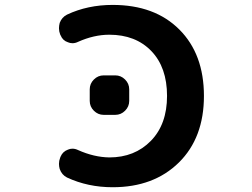

<svg xmlns="http://www.w3.org/2000/svg" viewBox="-20 -784 1040 793"><path d="M431.6 -640.6Q368.2 -640.6 302.7 -611.3Q291 -605.5 279.3 -605.5Q269.5 -605.5 260.7 -609.4Q239.3 -616.2 230.5 -637.7L228.5 -641.6Q223.6 -654.3 223.6 -667Q223.6 -677.7 226.6 -689.5Q235.4 -712.9 256.8 -723.6Q341.8 -763.7 445.3 -763.7Q619.1 -763.7 720.7 -662.1Q822.3 -560.5 822.3 -387.7Q822.3 -214.8 718.8 -112.8Q615.2 -10.7 445.3 -10.7Q342.8 -10.7 256.8 -50.8Q235.4 -61.5 226.6 -85.9Q223.6 -96.7 223.6 -107.4Q223.6 -120.1 228.5 -132.8L230.5 -137.7Q239.3 -158.2 260.7 -166Q269.5 -169.9 279.3 -169.9Q291 -169.9 302.7 -164.1Q368.2 -134.8 431.6 -133.8Q536.1 -133.8 603 -202.1Q669.9 -270.5 669.9 -387.7Q669.9 -505.9 605 -573.2Q540 -640.6 431.6 -640.6ZM408.2 -309.6Q384.8 -309.6 367.7 -326.7Q350.6 -343.8 350.6 -367.2V-415Q350.6 -438.5 367.7 -455.6Q384.8 -472.7 408.2 -472.7H456.1Q479.5 -472.7 496.6 -455.6Q513.7 -438.5 513.7 -415V-367.2Q513.7 -343.8 496.6 -326.7Q479.5 -309.6 456.1 -309.6Z"/></svg>

Font: Gen Jyuu Gothic Monospace Bold
Style: Bold
Weight: 700
Designer: [Source Han Sans]
Ryoko NISHIZUKA  (kana & ideographs); Paul D. Hunt (Latin, Greek & Cyrillic); Wenlong ZHANG  (bopomofo
Version: Version 1.002.20150607